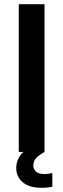

<svg xmlns="http://www.w3.org/2000/svg" viewBox="-20 -720 300 910"><path d="M91 0H69V-700H191V0Q165 15 151.5 29Q138 43 138 65Q138 82 151 93.5Q164 105 191 105Q208 105 228 100V165Q224 166 211.5 168Q199 170 175 170Q119 170 88 144Q57 118 57 77Q57 32 91 0Z"/></svg>

Font: Lopes Sans SemiBold
Style: Regular
Weight: 600
Designer: Gabriel Lam, Diego Maldonado
Foundry: TypeRant, Foresti Design
Version: Version 4.000